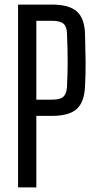

<svg xmlns="http://www.w3.org/2000/svg" viewBox="-20 -820 428 840"><path d="M59 0V-800H207Q282 -800 316 -770Q350 -740 352 -671Q354 -604 354.5 -550.5Q355 -497 352 -442Q349 -373 315.5 -343Q282 -313 207 -313H139V0ZM139 -384H207Q243 -384 257 -396.5Q271 -409 273 -439Q276 -497 276 -550Q276 -603 273 -674Q272 -704 257.5 -716.5Q243 -729 207 -729H139Z"/></svg>

Font: Big Shoulders Text
Style: Regular
Weight: 400
Designer: Patric King
Foundry: XO Type Co
Version: Version 1.000; ttfautohint (v1.8.2)